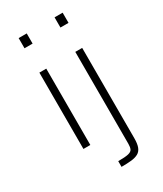

<svg xmlns="http://www.w3.org/2000/svg" viewBox="-231 -827 941 1111"><g transform="rotate(-30 239.5 -271.5)"><path d="M93 -675V-743H147V-675ZM97 0V-510H143V0ZM333 -675V-743H387V-675ZM236 200V162Q283 162 304 157Q325 152 331 139.5Q337 127 337 105V-510H383V93Q383 131 374.5 152.5Q366 174 348 184Q330 194 302.5 197Q275 200 236 200Z"/></g></svg>

Font: Saira Thin ExtraLight
Style: Regular
Weight: 250
Version: Version 1.101